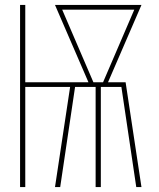

<svg xmlns="http://www.w3.org/2000/svg" viewBox="-20 -755 640 775"><path d="M61 0V-735H82V-423H337L202 -735H551L416 -423H487L551 0H530L470 -404H387V0H366V-404H283L223 0H202L263 -404H82V0ZM357 -423H396L522 -716H231Z"/></svg>

Font: Iosevka Thin Extended
Style: Regular
Weight: 100
Width: 7
Monospace: yes
Designer: Belleve Invis
Foundry: Belleve Invis
Version: Version 32.5.0; ttfautohint (v1.8.4)